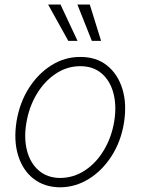

<svg xmlns="http://www.w3.org/2000/svg" viewBox="-20 -800 609 832"><path d="M240.7 11.7Q172.4 11.2 125.2 -25.6Q78.1 -62.5 58.3 -127.2Q38.6 -191.9 51.8 -274.9Q65.4 -356 105.5 -418.7Q145.5 -481.4 203.6 -517.6Q261.7 -553.7 327.6 -553.2Q396.5 -553.7 443.4 -516.6Q490.2 -479.5 510.3 -414.8Q530.3 -350.1 517.1 -267.1Q503.9 -186.5 463.4 -123.5Q422.9 -60.5 365 -24.7Q307.1 11.2 240.7 11.7ZM240.7 -28.8Q299.3 -29.3 348.4 -61.8Q397.5 -94.2 430.7 -150.1Q463.9 -206.1 475.1 -274.9Q485.8 -341.3 471.7 -395.5Q457.5 -449.7 420.9 -481.4Q384.3 -513.2 327.6 -513.2Q270 -513.2 220.9 -480.2Q171.9 -447.3 138.7 -391.6Q105.5 -335.9 94.2 -267.1Q83 -200.7 97.2 -146.7Q111.3 -92.8 148.2 -61Q185.1 -29.3 240.7 -28.8ZM275.9 -623 188.5 -780.3H242.2L315.9 -623ZM377.9 -623 315.4 -780.3H369.1L418 -623Z"/></svg>

Font: Inter Tight ExtraLight
Style: Italic
Weight: 250
Italic angle: -9.39999°
Designer: Rasmus Andersson
Foundry: rsms
Version: Version 3.004